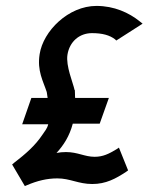

<svg xmlns="http://www.w3.org/2000/svg" viewBox="-20 -610 502 649"><path d="M21 -54 64 19 71 16C106 1 139 -7 174 -7C217 -7 245 12 292 12C338 12 371 -6 406 -29L413 -34L382 -111L373 -105C348 -90 328 -80 300 -80C266 -80 243 -96 203 -96C191 -96 182 -95 171 -93C195 -119 215 -150 226 -192H317L348 -279H234C233 -287 234 -296 233 -305L232 -306C227 -330 202 -387 208 -425C215 -469 248 -498 291 -498C326 -498 351 -491 369 -477L373 -473L462 -530L452 -538C416 -567 366 -590 306 -590C211 -590 126 -505 114 -427C105 -370 126 -336 138 -299C139 -293 140 -286 141 -279H86L55 -190H143C139 -174 132 -168 123 -154C99 -118 67 -90 28 -60Z"/></svg>

Font: Charger Pro
Style: ExBdNarObl
Weight: 400
Designer: Jasper
Foundry: Cannot Into Space Fonts
Version: Version 1.09